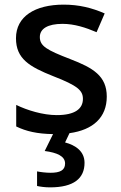

<svg xmlns="http://www.w3.org/2000/svg" viewBox="-20 -569 524 829"><path d="M345 134C345 84 306 58 261 46L280 6C382 -8 441 -62 441 -152C441 -241 382 -276 283 -314C182 -353 152 -370 152 -409C152 -445 186 -466 250 -466C301 -466 350 -450 397 -430L432 -511C377 -535 321 -549 255 -549C131 -549 49 -498 49 -404C49 -315 107 -281 210 -240C316 -199 338 -178 338 -142C338 -100 305 -72 225 -72C165 -72 97 -93 50 -116V-23C93 -2 141 9 209 10L173 83C226 90 261 105 261 137C261 167 238 177 198 177C179 177 154 174 140 171V234C153 237 174 240 196 240C299 240 345 201 345 134Z"/></svg>

Font: Noto Sans Malayalam Medium
Style: Regular
Weight: 500
Designer: Jelle Bosma - Monotype Design Team
Foundry: Monotype Imaging Inc.
Version: Version 2.104